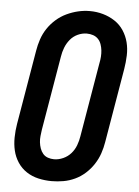

<svg xmlns="http://www.w3.org/2000/svg" viewBox="-54 -788 607 838"><g transform="rotate(5 250.0 -369.0)"><path d="M204 8Q174 8 145.5 1.5Q117 -5 93.5 -20.5Q70 -36 54.5 -59.5Q39 -83 32.5 -110.5Q26 -138 26.5 -168Q27 -198 32 -228L87 -553Q91 -578 99.5 -603.5Q108 -629 123 -651.5Q138 -674 159 -692.5Q180 -711 204.5 -722.5Q229 -734 254.5 -740Q280 -746 306 -746Q336 -746 364 -738Q392 -730 415.5 -714.5Q439 -699 454.5 -675.5Q470 -652 477 -624.5Q484 -597 483 -567Q482 -537 477 -507L422 -182Q418 -157 409.5 -132Q401 -107 386 -84Q371 -61 350.5 -42.5Q330 -24 305.5 -12.5Q281 -1 255 3.5Q229 8 204 8ZM206 -88Q226 -88 246 -97Q266 -106 280 -122Q294 -138 301.5 -158Q309 -178 312 -198L367 -523Q370 -537 371 -551.5Q372 -566 370.5 -579.5Q369 -593 364.5 -606Q360 -619 351 -628.5Q342 -638 329 -642.5Q316 -647 301 -647Q281 -647 261.5 -638Q242 -629 228.5 -612.5Q215 -596 207.5 -576.5Q200 -557 197 -537L142 -212Q140 -198 138.5 -184Q137 -170 138.5 -156.5Q140 -143 144.5 -130Q149 -117 157.5 -107Q166 -97 179 -92.5Q192 -88 206 -88Z"/></g></svg>

Font: iosevka_custom_sans_ss08
Style: Bold Italic
Weight: 700
Italic angle: -10°
Designer: Belleve Invis
Foundry: Belleve Invis
Version: Version 10.3.0; ttfautohint (v1.8.3)